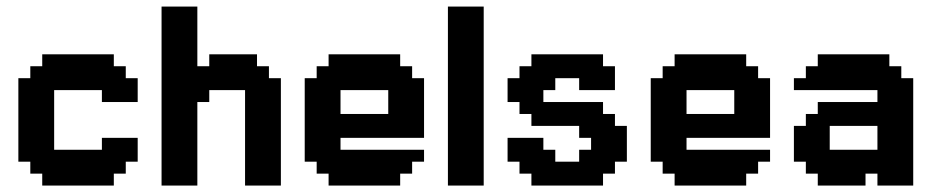

<svg xmlns="http://www.w3.org/2000/svg" viewBox="-20 -576 2892 596"><path d="M74.1 -74.1H37V-333.3H74.1V-370.4H111.1V-407.4H333.3V-370.4H370.4V-333.3H407.4V-259.3H296.3V-296.3H148.1V-111.1H296.3V-148.1H407.4V-74.1H370.4V-37H333.3V0H111.1V-37H74.1Z M592.6 -370.4H629.6V-407.4H777.8V-370.4H814.8V-333.3H851.9V0H740.7V-296.3H629.6V-259.3H592.6V0H481.5V-555.6H592.6Z M963 -74.1H925.9V-333.3H963V-370.4H1000V-407.4H1222.2V-370.4H1259.3V-333.3H1296.3V-148.1H1037V-111.1H1296.3V-74.1H1259.3V-37H1222.2V0H1000V-37H963ZM1037 -222.2H1185.2V-296.3H1037Z M1370.4 -555.6H1481.5V0H1370.4Z M1592.6 -74.1H1555.6V-148.1H1666.7V-111.1H1703.7V-74.1H1777.8V-111.1H1814.8V-148.1H1777.8V-185.2H1629.6V-222.2H1592.6V-259.3H1555.6V-333.3H1592.6V-370.4H1629.6V-407.4H1851.9V-370.4H1888.9V-296.3H1777.8V-333.3H1703.7V-296.3H1666.7V-259.3H1851.9V-222.2H1888.9V-185.2H1925.9V-74.1H1888.9V-37H1851.9V0H1629.6V-37H1592.6Z M2037 -74.1H2000V-333.3H2037V-370.4H2074.1V-407.4H2296.3V-370.4H2333.3V-333.3H2370.4V-148.1H2111.1V-111.1H2370.4V-74.1H2333.3V-37H2296.3V0H2074.1V-37H2037ZM2111.1 -222.2H2259.3V-296.3H2111.1Z M2444.4 -185.2H2481.5V-222.2H2518.5V-259.3H2703.7V-296.3H2444.4V-333.3H2481.5V-370.4H2518.5V-407.4H2740.7V-370.4H2777.8V-333.3H2814.8V0H2703.7V-37H2666.7V0H2518.5V-37H2481.5V-74.1H2444.4ZM2555.6 -111.1H2703.7V-185.2H2555.6Z"/></svg>

Font: Jersey 15
Style: Regular
Weight: 400
Designer: Sarah Cadigan-Fried
Version: Version 1.001; ttfautohint (v1.8.4.7-5d5b)